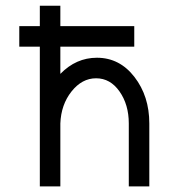

<svg xmlns="http://www.w3.org/2000/svg" viewBox="-20 -665 602 685"><path d="M512.7 0H439.5V-224.6Q439.5 -291.5 406.5 -338.6Q373.5 -385.7 322.8 -385.7Q272.5 -385.7 235.1 -338.6Q197.8 -291.5 195.3 -224.6V0H122.1V-498.5H48.8V-571.8H122.1V-644.5H195.3V-571.8H459V-498.5H195.3V-401.4Q251.5 -459 325.7 -459Q406.7 -459 459.7 -390.4Q512.7 -321.8 512.7 -224.6Z"/></svg>

Font: Catrinity
Style: Regular
Weight: 400
Designer: Alexander Lange
Foundry: High-Logic / Made with FontCreator
Version: Version 2.090;May 20, 2024;FontCreator 15.0.0.2974 64-bit